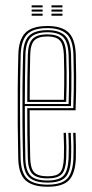

<svg xmlns="http://www.w3.org/2000/svg" viewBox="-20 -705 352 731"><path d="M161.5 6Q104.5 6 77.8 -18Q51 -42 49.5 -101.2Q48 -161.8 47.5 -229.8Q47 -297.8 47.5 -366.4Q48 -435 49.8 -497.5Q51.2 -554 76.5 -580Q101.8 -606 161 -606Q214.2 -606 240.1 -582Q266 -558 268.5 -498.8Q269.5 -472.5 270 -414.9Q270.5 -357.2 267.8 -285.2H92.8Q92.8 -234.5 93.4 -191.2Q94 -148 95 -103.8Q95.8 -64.5 110 -49.1Q124.2 -33.8 161.5 -33.8Q195.5 -33.8 208.5 -47.9Q221.5 -62 223.2 -103.5Q224 -120.8 223.8 -145.9Q223.5 -171 222.2 -199.2H231.2Q232.5 -170 232.8 -145.6Q233 -121.2 232.2 -103Q230.2 -58 214.9 -41.9Q199.5 -25.8 161.5 -25.8Q120 -25.8 103.4 -42.9Q86.8 -60 85.8 -103Q84.8 -141.8 84.2 -193.8Q83.8 -245.8 83.8 -293.2H259Q261.5 -363 261 -417.9Q260.5 -472.8 259.5 -498.8Q257.2 -556.2 232.2 -577.1Q207.2 -598 161 -598Q105.2 -598 82.8 -573.5Q60.2 -549 58.8 -497Q56.2 -403 56.2 -298.2Q56.2 -193.5 58.5 -101.8Q60 -46.2 84.2 -24.1Q108.5 -2 161.5 -2Q213 -2 235 -24Q257 -46 259.5 -101.8Q260.2 -118.5 260.1 -144.8Q260 -171 258.5 -199.2H267.8Q268.8 -173.8 269.1 -147.5Q269.5 -121.2 268.8 -101.2Q266 -42.5 241.9 -18.2Q217.8 6 161.5 6ZM161.5 -9.8Q111.5 -9.8 90.2 -30.5Q69 -51.2 67.8 -102Q66 -165.5 65.5 -234.9Q65 -304.2 65.6 -371.6Q66.2 -439 67.8 -496.2Q69 -548.5 91.1 -569.4Q113.2 -590.2 161 -590.2Q204.8 -590.2 226.5 -570.4Q248.2 -550.5 250.5 -497.8Q251.2 -477 251.9 -424Q252.5 -371 250 -301.2H74.5Q74.5 -244 75 -199.4Q75.5 -154.8 76.5 -102.8Q77.2 -56.2 95.8 -37Q114.2 -17.8 161.5 -17.8Q204.5 -17.8 221.8 -36Q239 -54.2 241.2 -102.5Q242 -120 241.9 -145.1Q241.8 -170.2 240.2 -199.2H249.5Q252.2 -143.8 250.5 -102.2Q248 -49.8 228.5 -29.8Q209 -9.8 161.5 -9.8ZM74.5 -309H241.2Q243.2 -370 242.8 -423Q242.2 -476 241.2 -497.2Q239.2 -545 220.6 -563.6Q202 -582.2 161 -582.2Q117.5 -582.2 97.8 -563.4Q78 -544.5 76.8 -496Q75.8 -459.8 75.2 -410.1Q74.8 -360.5 74.5 -309ZM83.8 -317Q83.8 -358.8 84.2 -403.1Q84.8 -447.5 86 -495.8Q87 -539.5 104 -556.9Q121 -574.2 161 -574.2Q197.8 -574.2 214.1 -557.6Q230.5 -541 232.2 -497Q233 -477.8 233.6 -429.9Q234.2 -382 232 -317ZM93 -325H223.2Q225 -383 224.5 -430.6Q224 -478.2 223.2 -496.8Q221.5 -537 207.2 -551.6Q193 -566.2 161 -566.2Q125 -566.2 110.4 -550.8Q95.8 -535.2 95 -495.5Q94 -455 93.5 -414.5Q93 -374 93 -325ZM176 -676.8V-684.8H217.8V-676.8ZM100.5 -676.8V-684.8H142.2V-676.8ZM100.5 -660.8V-668.8H142.2V-660.8ZM176 -660.8V-668.8H217.8V-660.8ZM100.5 -645V-653H142.2V-645ZM176 -645V-653H217.8V-645Z"/></svg>

Font: Big Shoulders Inline Display Light
Style: Regular
Weight: 300
Designer: Patric King
Foundry: XO Type Co
Version: Version 1.000